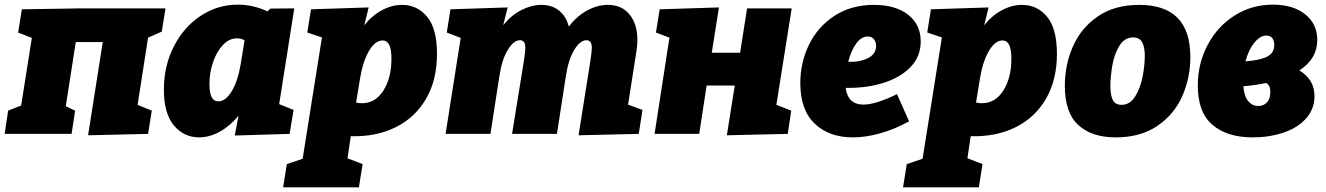

<svg xmlns="http://www.w3.org/2000/svg" viewBox="-36 -576 5706 826"><path d="M676 -540 660 -440 601 -414 556 -125 617 -100 601 0 343 6 406 -395H290L247 -119L287 -100L272 0H-16L-1 -100L55 -122L101 -413L42 -436L58 -536L314 -540Z M1230 -540 1165 -128 1227 -103 1210 0 974 7 990 -78Q954 -34 909.5 -9.5Q865 15 821 15Q755 15 712 -36.5Q669 -88 669 -191Q669 -291 711 -374.5Q753 -458 826 -507Q899 -556 987 -556Q1053 -556 1115 -527L1127 -539ZM1000 -303 1016 -403Q1001 -411 983 -411Q950 -411 923 -382.5Q896 -354 880.5 -308.5Q865 -263 865 -214Q865 -140 903 -140Q935 -140 961.5 -184.5Q988 -229 1000 -303Z M1473 10 1459 105 1524 130 1508 230H1182L1198 130L1266 107L1349 -415L1286 -436L1302 -536L1550 -544L1531 -467Q1564 -509 1607 -532Q1650 -555 1694 -555Q1759 -555 1801.5 -504Q1844 -453 1844 -344Q1844 -233 1797.5 -152Q1751 -71 1667 -29Q1583 13 1473 10ZM1513 -239 1496 -135Q1509 -132 1521 -132Q1579 -132 1613.5 -186.5Q1648 -241 1648 -323Q1648 -364 1638.5 -383Q1629 -402 1610 -402Q1578 -402 1551.5 -357Q1525 -312 1513 -239Z M2666 -126 2728 -103 2712 0 2453 6 2504 -315Q2510 -355 2510 -370Q2510 -403 2487 -403Q2460 -403 2434.5 -361.5Q2409 -320 2398 -246L2360 0H2167L2218 -315Q2224 -355 2224 -370Q2224 -403 2201 -403Q2174 -403 2148.5 -361.5Q2123 -320 2112 -246L2074 0H1881L1946 -413L1886 -436L1902 -536L2148 -544L2129 -468Q2164 -511 2207.5 -533Q2251 -555 2293 -555Q2339 -555 2369.5 -530Q2400 -505 2411 -462Q2447 -508 2491 -531.5Q2535 -555 2579 -555Q2639 -555 2672.5 -513.5Q2706 -472 2706 -405Q2706 -385 2703 -362Z M3178 -540H3370L3304 -125L3368 -100L3353 0L3091 6L3125 -208H3004L2972 0H2780L2844 -414L2786 -436L2802 -536L3057 -544L3026 -349H3148Z M3617 -198H3602Q3612 -126 3678 -126Q3731 -126 3823 -171L3875 -54Q3813 -20 3751 -2.5Q3689 15 3633 15Q3531 15 3469 -44Q3407 -103 3407 -218Q3407 -307 3444.5 -384Q3482 -461 3554 -508Q3626 -555 3724 -555Q3817 -555 3871 -512.5Q3925 -470 3925 -398Q3925 -334 3882.5 -289Q3840 -244 3769.5 -221Q3699 -198 3617 -198ZM3613 -310H3624Q3669 -310 3701 -327.5Q3733 -345 3733 -378Q3733 -396 3723.5 -407.5Q3714 -419 3697 -419Q3669 -419 3647 -388Q3625 -357 3613 -310Z M4140 10 4126 105 4191 130 4175 230H3849L3865 130L3933 107L4016 -415L3953 -436L3969 -536L4217 -544L4198 -467Q4231 -509 4274 -532Q4317 -555 4361 -555Q4426 -555 4468.5 -504Q4511 -453 4511 -344Q4511 -233 4464.5 -152Q4418 -71 4334 -29Q4250 13 4140 10ZM4180 -239 4163 -135Q4176 -132 4188 -132Q4246 -132 4280.5 -186.5Q4315 -241 4315 -323Q4315 -364 4305.5 -383Q4296 -402 4277 -402Q4245 -402 4218.5 -357Q4192 -312 4180 -239Z M5085 -331Q5085 -241 5050 -162Q5015 -83 4942.5 -34Q4870 15 4764 15Q4661 15 4603 -38Q4545 -91 4545 -207Q4545 -297 4580 -376.5Q4615 -456 4687 -505.5Q4759 -555 4865 -555Q5085 -555 5085 -331ZM4741 -205Q4741 -166 4751.5 -145.5Q4762 -125 4789 -125Q4826 -125 4848.5 -162.5Q4871 -200 4880 -248.5Q4889 -297 4889 -336Q4889 -374 4877.5 -394.5Q4866 -415 4839 -415Q4801 -415 4779 -378Q4757 -341 4749 -292.5Q4741 -244 4741 -205Z M5619 -163Q5619 -106 5582 -65.5Q5545 -25 5484.5 -5Q5424 15 5354 15Q5243 15 5180 -39Q5117 -93 5117 -208Q5117 -302 5159 -382Q5201 -462 5275 -509Q5349 -556 5440 -556Q5527 -556 5579 -514.5Q5631 -473 5631 -404Q5631 -323 5554 -273Q5619 -234 5619 -163ZM5322 -312Q5387 -317 5416.5 -333Q5446 -349 5446 -382Q5446 -401 5437.5 -412Q5429 -423 5412 -423Q5385 -423 5360 -392Q5335 -361 5322 -312ZM5429 -180Q5429 -210 5411 -219Q5364 -209 5313 -205Q5317 -160 5334.5 -140Q5352 -120 5377 -120Q5400 -120 5414.5 -135.5Q5429 -151 5429 -180Z"/></svg>

Font: Bitter Pro Black
Style: Italic
Weight: 900
Italic angle: -9°
Designer: Sol Matas, and Bitter project Authors
Foundry: Sol Matas
Version: Version 1.010